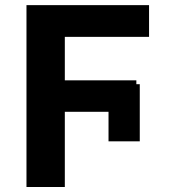

<svg xmlns="http://www.w3.org/2000/svg" viewBox="-20 -748 714 768"><path d="M539.1 -411.1Q539.1 -353.5 539.1 -182.6Q507.8 -182.6 414.1 -182.6Q414.1 -239.3 414.1 -411.1Q445.3 -411.1 539.1 -411.1ZM239.3 -727.5Q239.3 -545.9 239.3 0Q201.2 0 85.9 0Q85.9 -181.6 85.9 -727.5Q124 -727.5 239.3 -727.5ZM525.4 -426.8Q525.4 -395.5 525.4 -300.8Q442.4 -300.8 194.3 -300.8Q194.3 -332 194.3 -426.8Q276.4 -426.8 525.4 -426.8ZM576.2 -727.5Q576.2 -695.3 576.2 -600.6Q481.4 -600.6 199.2 -600.6Q199.2 -631.8 199.2 -727.5Q293 -727.5 576.2 -727.5Z"/></svg>

Font: DeepSea
Style: Bold
Weight: 700
Designer: Stem
Version: Version 3.019;git-0a5106e0b